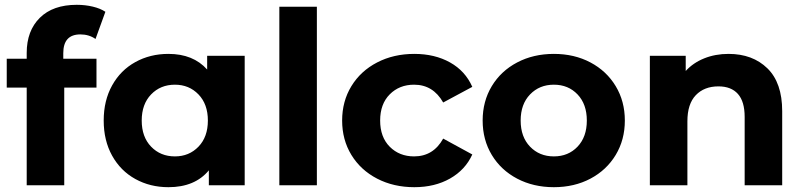

<svg xmlns="http://www.w3.org/2000/svg" viewBox="-20 -770 3340 798"><path d="M243 -526H381V-406H247V0H91V-406H8V-526H91V-550Q91 -642 145.5 -696Q200 -750 299 -750Q334 -750 365.5 -742.5Q397 -735 418 -721L377 -608Q350 -627 314 -627Q243 -627 243 -549Z M997 -538V0H848V-62Q790 8 680 8Q604 8 542.5 -26Q481 -60 446 -123Q411 -186 411 -269Q411 -352 446 -415Q481 -478 542.5 -512Q604 -546 680 -546Q783 -546 841 -481V-538ZM844 -269Q844 -337 805 -377.5Q766 -418 707 -418Q647 -418 608 -377.5Q569 -337 569 -269Q569 -201 608 -160.5Q647 -120 707 -120Q766 -120 805 -160.5Q844 -201 844 -269Z M1141 -742H1297V0H1141Z M1402 -269Q1402 -349 1440.5 -412Q1479 -475 1547.5 -510.5Q1616 -546 1702 -546Q1787 -546 1850.5 -510.5Q1914 -475 1943 -409L1822 -344Q1780 -418 1701 -418Q1640 -418 1600 -378Q1560 -338 1560 -269Q1560 -200 1600 -160Q1640 -120 1701 -120Q1781 -120 1822 -194L1943 -128Q1914 -64 1850.5 -28Q1787 8 1702 8Q1616 8 1547.5 -27.5Q1479 -63 1440.5 -126Q1402 -189 1402 -269Z M1986 -269Q1986 -349 2024 -412Q2062 -475 2129.5 -510.5Q2197 -546 2282 -546Q2367 -546 2434 -510.5Q2501 -475 2539 -412Q2577 -349 2577 -269Q2577 -189 2539 -126Q2501 -63 2434 -27.5Q2367 8 2282 8Q2197 8 2129.5 -27.5Q2062 -63 2024 -126Q1986 -189 1986 -269ZM2419 -269Q2419 -337 2380.5 -377.5Q2342 -418 2282 -418Q2222 -418 2183 -377.5Q2144 -337 2144 -269Q2144 -201 2183 -160.5Q2222 -120 2282 -120Q2342 -120 2380.5 -160.5Q2419 -201 2419 -269Z M3231 -308V0H3075V-284Q3075 -348 3047 -379.5Q3019 -411 2966 -411Q2907 -411 2872 -374.5Q2837 -338 2837 -266V0H2681V-538H2830V-475Q2861 -509 2907 -527.5Q2953 -546 3008 -546Q3108 -546 3169.5 -486Q3231 -426 3231 -308Z"/></svg>

Font: Idrija
Style: Bold
Weight: 700
Designer: Julieta Ulanovsky
Foundry: Julieta Ulanovsky
Version: Version 7.200